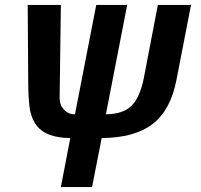

<svg xmlns="http://www.w3.org/2000/svg" viewBox="-20 -548 813 776"><path d="M494 -528 408 -86Q477 -87 511 -120Q545 -153 561 -231L618 -528H752L693 -224Q669 -102 596.5 -46.5Q524 9 391 10L352 208H226L264 10Q168 9 130 -38Q112 -59 102 -99Q94 -141 94 -224L92 -528H226L221 -151Q221 -124 238.5 -105Q256 -86 283 -86L369 -528Z"/></svg>

Font: Libra Sans
Style: Bold Italic
Weight: 700
Italic angle: -12°
Foundry: Context Ltd
Version: Version 1.002